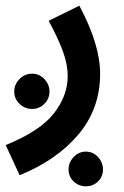

<svg xmlns="http://www.w3.org/2000/svg" viewBox="-53 -386 435 675"><path d="M16 230Q145 178 222 87.5Q299 -3 299 -127Q299 -229 226 -366L118 -313Q151 -252 168 -206Q185 -160 185 -118Q185 -50 136.5 12.5Q88 75 -33 124ZM60 -3Q85 -3 103 -21Q121 -39 121 -64Q121 -89 103 -108Q85 -127 60 -127Q34 -127 15.5 -108Q-3 -89 -3 -64Q-3 -39 15.5 -21Q34 -3 60 -3ZM249 269Q274 269 291.5 252Q309 235 309 210Q309 185 291.5 166Q274 147 249 147Q224 147 206 166Q188 185 188 210Q188 235 206 252Q224 269 249 269Z"/></svg>

Font: Noto Sans Arabic UI SemiCondensed Semi
Style: Regular
Weight: 600
Width: 4
Designer: Nadine Chahine - Monotype Design Team
Foundry: Monotype Imaging Inc.
Version: Version 1.900